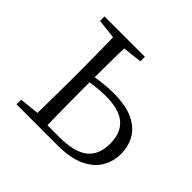

<svg xmlns="http://www.w3.org/2000/svg" viewBox="-132 -646 784 784"><g transform="rotate(45 260.5 -254.0)"><path d="M172 0V-29H275Q358 -29 398.5 -60Q439 -91 439 -157Q439 -219 402.5 -250.5Q366 -282 289 -282Q260 -282 231.5 -278.5Q203 -275 173 -269V-300Q205 -305 238 -309Q271 -313 304 -313Q374 -313 417 -292.5Q460 -272 480 -237Q500 -202 500 -159Q500 -115 478.5 -79Q457 -43 411 -21.5Q365 0 291 0ZM139 0Q140 -24 140.5 -64.5Q141 -105 141.5 -148.5Q142 -192 142 -226V-283Q142 -316 141.5 -359.5Q141 -403 140.5 -443.5Q140 -484 139 -508H205Q204 -484 203.5 -443.5Q203 -403 202.5 -359.5Q202 -316 202 -282V-226Q202 -192 202.5 -148.5Q203 -105 203.5 -64.5Q204 -24 205 0ZM55 -482V-508H288V-482L183 -470H162ZM55 0V-27L162 -38H175V0Z"/></g></svg>

Font: Noto Serif SC ExtraLight
Style: Regular
Weight: 200
Designer: Ryoko NISHIZUKA 西塚涼子 (kana & ideographs); Frank Grießhammer (Latin, Greek & Cyrillic); Wenlong ZHANG 张文龙 (bopomofo); San
Foundry: Adobe
Version: Version 2.002-H1;hotconv 1.1.0;makeotfexe 2.6.0